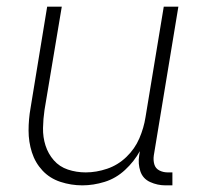

<svg xmlns="http://www.w3.org/2000/svg" viewBox="-20 -550 616 578"><path d="M228 8Q261 8 295 -2.5Q329 -13 356.5 -38.5Q384 -64 401 -95L399 -82Q395 -57 402.5 -34.5Q410 -12 432 -2Q454 8 478 8H499V-31H485Q471 -31 459.5 -37Q448 -43 444.5 -55.5Q441 -68 443 -82L517 -530H473L418 -197Q413 -165 399.5 -133.5Q386 -102 360.5 -77.5Q335 -53 302.5 -42Q270 -31 238 -31Q238 -31 238 -31Q238 -31 238 -31Q210 -31 184.5 -39.5Q159 -48 142 -67.5Q125 -87 117 -112Q109 -137 109.5 -164.5Q110 -192 114 -219L166 -530H122L72 -225Q66 -191 66 -157Q66 -123 76 -91.5Q86 -60 108 -36.5Q130 -13 162 -2.5Q194 8 228 8Z"/></svg>

Font: Iosevka Sparkle Extralight
Style: Italic
Weight: 200
Italic angle: -9°
Designer: Belleve Invis
Foundry: Belleve Invis
Version: Version 4.5.0; ttfautohint (v1.8.3)